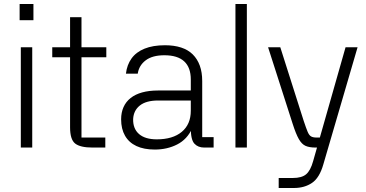

<svg xmlns="http://www.w3.org/2000/svg" viewBox="-20 -737 1829 959"><path d="M141 -501V0H84V-501ZM78 -717H147V-636H78Z M511 -451H387V-50H506V0H442Q381 0 355.5 -20Q330 -40 330 -101V-451H241V-501H330V-651H387V-501H511Z M1047 0H1000Q969 0 951 -19.5Q933 -39 933 -96H940Q915 -41 865 -15.5Q815 10 753 10Q699 10 661.5 -7.5Q624 -25 604.5 -59Q585 -93 585 -141Q585 -175 597 -202Q609 -229 632.5 -247.5Q656 -266 690.5 -275.5Q725 -285 769 -285H933V-340Q933 -400 900 -430.5Q867 -461 801 -461Q741 -461 707.5 -435.5Q674 -410 668 -369H609Q614 -413 637 -445Q660 -477 702 -494Q744 -511 804 -511Q850 -511 885 -499.5Q920 -488 943 -465Q966 -442 978 -409Q990 -376 990 -332V-52H1047ZM645 -142Q644 -94 674.5 -67.5Q705 -41 763 -41Q843 -41 888 -78.5Q933 -116 933 -184V-235H770Q710 -235 678.5 -210Q647 -185 645 -142Z M1213 0H1156V-717H1213Z M1706 -501H1766L1595 84Q1576 151 1538.5 176.5Q1501 202 1448 202H1372V152H1443Q1487 152 1509 133.5Q1531 115 1544 68ZM1380 -501 1497 -133Q1509 -97 1516.5 -79Q1524 -61 1534 -55.5Q1544 -50 1561 -50H1601V0H1556Q1525 0 1506 -8.5Q1487 -17 1472.5 -42.5Q1458 -68 1442 -118L1319 -501Z"/></svg>

Font: Asta Sans Light
Style: Regular
Weight: 300
Designer: 42dot
Version: Version 1.000